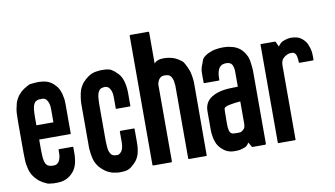

<svg xmlns="http://www.w3.org/2000/svg" viewBox="-85 -1088 2253 1290"><g transform="rotate(-10 1041.5 -443.0)"><path d="M351.6 -304.7Q281.2 -304.7 140.6 -304.7Q140.6 -280.3 140.6 -231.4Q140.6 -213.9 141.6 -199.2Q142.6 -185.5 143.6 -173.8Q145.5 -163.1 147.5 -154.3Q150.4 -145.5 153.3 -138.7Q157.2 -132.8 161.1 -128.9Q165 -124 170.9 -122.1Q174.8 -120.1 178.7 -119.1Q182.6 -118.2 186.5 -117.2Q189.5 -116.2 197.3 -116.2Q206.1 -116.2 209 -116.2Q212.9 -116.2 217.8 -117.2Q222.7 -118.2 226.6 -120.1Q230.5 -122.1 234.4 -126Q238.3 -129.9 242.2 -133.8Q245.1 -138.7 248 -145.5Q251 -151.4 252.9 -159.2Q254.9 -167 255.9 -175.8Q256.8 -185.5 256.8 -196.3Q256.8 -202.1 256.8 -212.9Q256.8 -215.8 257.8 -216.8Q259.8 -217.8 261.7 -217.8Q292 -217.8 352.5 -217.8Q355.5 -217.8 356.4 -216.8Q357.4 -215.8 357.4 -212.9Q357.4 -201.2 357.4 -175.8Q357.4 -130.9 347.7 -97.7Q336.9 -63.5 315.4 -42Q293 -18.6 267.6 -8.8Q243.2 2 207 2Q204.1 2 195.3 2Q186.5 2 183.6 2Q176.8 1 169.9 0Q163.1 0 157.2 -1Q149.4 -2 144.5 -3.9Q140.6 -5.9 135.7 -7.8Q133.8 -9.8 130.9 -10.7Q128.9 -11.7 126 -12.7Q120.1 -15.6 114.3 -18.6Q108.4 -22.5 102.5 -26.4Q97.7 -29.3 91.8 -33.2Q86.9 -37.1 82 -42Q73.2 -50.8 63.5 -61.5Q54.7 -72.3 46.9 -85.9Q39.1 -100.6 35.2 -113.3Q31.2 -126 25.4 -156.2Q22.5 -173.8 22.5 -194.3Q21.5 -214.8 21.5 -238.3Q21.5 -239.3 21.5 -241.2Q21.5 -242.2 21.5 -242.2Q21.5 -242.2 21.5 -242.2Q21.5 -266.6 21.5 -316.4Q21.5 -357.4 21.5 -440.4Q21.5 -440.4 21.5 -441.4Q21.5 -441.4 21.5 -441.4Q21.5 -443.4 21.5 -447.3Q21.5 -470.7 22.5 -490.2Q22.5 -510.7 25.4 -529.3Q31.2 -559.6 35.2 -573.2Q39.1 -585.9 46.9 -599.6Q54.7 -614.3 63.5 -625Q73.2 -635.7 82 -644.5Q91.8 -652.3 101.6 -659.2Q111.3 -666 121.1 -670.9Q124 -672.9 126 -673.8Q128.9 -675.8 130.9 -675.8Q135.7 -678.7 139.6 -680.7Q144.5 -682.6 151.4 -682.6Q162.1 -684.6 179.7 -685.5Q196.3 -686.5 206.1 -686.5Q210 -685.5 212.9 -685.5Q216.8 -685.5 220.7 -685.5Q255.9 -682.6 276.4 -670.9Q297.9 -660.2 314.5 -640.6Q329.1 -626 338.9 -603.5Q348.6 -582 352.5 -553.7Q355.5 -542 355.5 -530.3Q356.4 -518.6 356.4 -505.9Q356.4 -440.4 356.4 -309.6Q356.4 -306.6 355.5 -305.7Q354.5 -303.7 351.6 -303.7Q351.6 -304.7 351.6 -304.7ZM254.9 -402.3Q254.9 -431.6 254.9 -492.2Q254.9 -502.9 253.9 -511.7Q252.9 -520.5 251 -528.3Q248 -535.2 246.1 -542Q243.2 -548.8 240.2 -552.7Q236.3 -558.6 233.4 -561.5Q229.5 -564.5 224.6 -567.4Q220.7 -569.3 215.8 -570.3Q210.9 -571.3 207 -571.3Q203.1 -571.3 195.3 -570.3Q186.5 -570.3 184.6 -570.3Q180.7 -569.3 176.8 -568.4Q172.9 -566.4 168.9 -565.4Q163.1 -562.5 159.2 -558.6Q154.3 -553.7 151.4 -547.9Q148.4 -542 145.5 -533.2Q143.6 -524.4 141.6 -513.7Q140.6 -502.9 139.6 -488.3Q138.7 -474.6 138.7 -458Q138.7 -439.5 138.7 -402.3Q177.7 -402.3 254.9 -402.3Z M683.6 -422.9Q683.6 -447.3 683.6 -497.1Q683.6 -507.8 682.6 -516.6Q681.6 -525.4 679.7 -533.2Q676.8 -540 674.8 -546.9Q671.9 -553.7 668.9 -557.6Q665 -563.5 662.1 -566.4Q658.2 -569.3 653.3 -572.3Q649.4 -574.2 644.5 -575.2Q639.6 -576.2 635.7 -576.2Q627.9 -576.2 621.1 -574.2Q614.3 -573.2 609.4 -571.3Q604.5 -568.4 599.6 -564.5Q595.7 -559.6 592.8 -553.7Q588.9 -547.9 585.9 -539.1Q584 -530.3 582 -519.5Q581.1 -508.8 580.1 -494.1Q579.1 -480.5 579.1 -463.9Q579.1 -383.8 579.1 -224.6Q579.1 -208 580.1 -193.4Q581.1 -178.7 582 -168Q584 -156.2 585.9 -148.4Q588.9 -139.6 592.8 -132.8Q596.7 -127 600.6 -122.1Q604.5 -118.2 609.4 -116.2Q614.3 -113.3 621.1 -112.3Q627.9 -111.3 635.7 -111.3Q639.6 -111.3 644.5 -111.3Q649.4 -112.3 653.3 -115.2Q657.2 -117.2 661.1 -121.1Q665 -124 668.9 -128.9Q671.9 -133.8 674.8 -139.6Q676.8 -146.5 679.7 -154.3Q681.6 -161.1 682.6 -170.9Q683.6 -180.7 683.6 -190.4Q683.6 -214.8 683.6 -262.7Q683.6 -264.6 684.6 -266.6Q686.5 -267.6 688.5 -267.6Q718.8 -267.6 779.3 -267.6Q781.2 -267.6 783.2 -266.6Q784.2 -264.6 784.2 -262.7Q784.2 -232.4 784.2 -171.9Q784.2 -127 774.4 -92.8Q763.7 -59.6 742.2 -38.1Q720.7 -15.6 701.2 -4.9Q681.6 5.9 643.6 5.9Q634.8 5.9 625 5.9Q615.2 4.9 605.5 2.9Q595.7 2 585 -1Q575.2 -3.9 564.5 -8.8Q558.6 -10.7 552.7 -14.6Q547.9 -18.6 541 -21.5Q536.1 -24.4 531.2 -29.3Q525.4 -33.2 520.5 -38.1Q511.7 -45.9 502 -56.6Q493.2 -67.4 485.4 -82Q477.5 -95.7 473.6 -109.4Q469.7 -122.1 464.8 -151.4Q461.9 -169.9 460.9 -189.5Q460.9 -210 460.9 -232.4Q460.9 -233.4 460.9 -236.3Q460.9 -236.3 460.9 -236.3Q460.9 -237.3 460.9 -237.3Q460.9 -306.6 460.9 -446.3Q460.9 -446.3 460.9 -446.3Q460.9 -447.3 460.9 -447.3Q460.9 -448.2 460.9 -452.1Q460.9 -475.6 460.9 -496.1Q461.9 -516.6 464.8 -535.2Q469.7 -565.4 473.6 -578.1Q477.5 -591.8 485.4 -605.5Q493.2 -620.1 502 -630.9Q511.7 -641.6 520.5 -649.4Q530.3 -658.2 540 -665Q549.8 -671.9 559.6 -676.8Q569.3 -681.6 580.1 -684.6Q589.8 -687.5 600.6 -688.5Q611.3 -690.4 623 -691.4Q633.8 -691.4 642.6 -691.4Q680.7 -691.4 700.2 -680.7Q719.7 -668.9 741.2 -646.5Q755.9 -631.8 765.6 -609.4Q775.4 -587.9 779.3 -559.6Q781.2 -547.9 782.2 -536.1Q783.2 -523.4 783.2 -511.7Q783.2 -482.4 783.2 -422.9Q783.2 -420.9 782.2 -418.9Q780.3 -418 778.3 -418Q748 -418 687.5 -418Q685.5 -418 683.6 -418.9Q682.6 -420.9 683.6 -422.9Z M1230.5 -5.9Q1230.5 -3.9 1229.5 -2Q1228.5 -1 1225.6 -1Q1187.5 -1 1109.4 -1Q1107.4 -1 1106.4 -2Q1104.5 -3.9 1104.5 -5.9Q1104.5 -161.1 1104.5 -470.7Q1104.5 -488.3 1104.5 -502Q1103.5 -515.6 1101.6 -527.3Q1100.6 -537.1 1097.7 -545.9Q1094.7 -554.7 1090.8 -560.5Q1087.9 -567.4 1083 -571.3Q1079.1 -576.2 1073.2 -578.1Q1066.4 -580.1 1059.6 -582Q1051.8 -583 1043.9 -583Q1038.1 -583 1033.2 -582Q1028.3 -581.1 1023.4 -579.1Q1019.5 -577.1 1014.6 -573.2Q1010.7 -569.3 1006.8 -565.4Q1002.9 -559.6 1000 -553.7Q997.1 -547.9 995.1 -540Q994.1 -538.1 994.1 -535.2Q993.2 -533.2 993.2 -530.3Q993.2 -355.5 993.2 -4.9Q993.2 -2.9 991.2 -1Q990.2 0 988.3 0Q947.3 0 866.2 0Q863.3 0 862.3 -1Q860.4 -2.9 860.4 -4.9Q860.4 -115.2 860.4 -335.9Q860.4 -519.5 860.4 -885.7Q860.4 -888.7 862.3 -889.6Q863.3 -890.6 866.2 -890.6Q906.2 -890.6 988.3 -890.6Q990.2 -890.6 992.2 -889.6Q993.2 -888.7 993.2 -885.7Q993.2 -815.4 993.2 -673.8Q1002.9 -684.6 1014.6 -689.5Q1026.4 -694.3 1040 -696.3Q1051.8 -697.3 1064.5 -697.3Q1077.1 -696.3 1089.8 -695.3Q1100.6 -693.4 1112.3 -690.4Q1124 -687.5 1134.8 -682.6Q1146.5 -677.7 1157.2 -670.9Q1168 -664.1 1177.7 -656.2Q1186.5 -649.4 1190.4 -641.6Q1194.3 -633.8 1199.2 -626Q1200.2 -623 1202.1 -619.1Q1203.1 -616.2 1206.1 -612.3Q1212.9 -596.7 1217.8 -584Q1222.7 -571.3 1227.5 -541Q1230.5 -523.4 1231.4 -502.9Q1231.4 -482.4 1231.4 -459Q1231.4 -457 1231.4 -454.1Q1231.4 -304.7 1230.5 -5.9Z M1635.7 -511.7Q1635.7 -345.7 1635.7 -11.7Q1635.7 -9.8 1633.8 -8.8Q1632.8 -6.8 1629.9 -6.8Q1601.6 -6.8 1543.9 -6.8Q1543 -6.8 1541 -7.8Q1540 -8.8 1539.1 -9.8Q1533.2 -20.5 1520.5 -41Q1519.5 -40 1519.5 -39.1Q1519.5 -39.1 1518.6 -38.1Q1512.7 -28.3 1506.8 -22.5Q1501 -16.6 1489.3 -11.7Q1469.7 -4.9 1456.1 -2Q1443.4 0 1420.9 0Q1405.3 0 1391.6 -2.9Q1377 -5.9 1364.3 -12.7Q1352.5 -18.6 1341.8 -28.3Q1330.1 -37.1 1322.3 -47.9Q1313.5 -58.6 1306.6 -71.3Q1300.8 -85 1295.9 -99.6Q1292 -115.2 1290 -131.8Q1287.1 -147.5 1287.1 -165Q1287.1 -209 1287.1 -296.9Q1287.1 -337.9 1310.5 -366.2Q1334 -393.6 1379.9 -408.2Q1416 -418.9 1453.1 -420.9Q1491.2 -422.9 1516.6 -422.9Q1516.6 -450.2 1516.6 -505.9Q1516.6 -515.6 1516.6 -524.4Q1515.6 -534.2 1515.6 -542Q1514.6 -549.8 1512.7 -556.6Q1510.7 -563.5 1508.8 -569.3Q1504.9 -574.2 1502 -579.1Q1499 -583 1493.2 -585.9Q1488.3 -588.9 1481.4 -590.8Q1474.6 -591.8 1464.8 -591.8Q1459 -591.8 1453.1 -590.8Q1447.3 -589.8 1441.4 -587.9Q1435.5 -585.9 1430.7 -582Q1425.8 -578.1 1420.9 -573.2Q1417 -567.4 1413.1 -560.5Q1410.2 -552.7 1407.2 -543.9Q1405.3 -535.2 1403.3 -523.4Q1402.3 -511.7 1402.3 -498Q1402.3 -495.1 1402.3 -490.2Q1402.3 -487.3 1401.4 -486.3Q1399.4 -485.4 1397.5 -485.4Q1365.2 -485.4 1300.8 -485.4Q1297.9 -485.4 1296.9 -486.3Q1294.9 -487.3 1294.9 -490.2Q1294.9 -501 1294.9 -523.4Q1294.9 -524.4 1294.9 -554.7Q1294.9 -585 1307.6 -613.3Q1309.6 -617.2 1310.5 -620.1Q1311.5 -624 1312.5 -627.9Q1315.4 -636.7 1319.3 -644.5Q1323.2 -652.3 1332 -660.2Q1344.7 -669.9 1358.4 -677.7Q1373 -684.6 1389.6 -690.4Q1406.2 -695.3 1423.8 -697.3Q1441.4 -700.2 1460.9 -700.2Q1486.3 -700.2 1502.9 -697.3Q1518.6 -694.3 1535.2 -689.5Q1552.7 -683.6 1566.4 -674.8Q1580.1 -666 1589.8 -655.3Q1600.6 -643.6 1611.3 -626Q1622.1 -608.4 1626 -590.8Q1629.9 -574.2 1631.8 -553.7Q1634.8 -534.2 1635.7 -511.7ZM1415 -126Q1421.9 -119.1 1432.6 -118.2Q1443.4 -117.2 1457 -117.2Q1459 -117.2 1460.9 -117.2Q1462.9 -117.2 1464.8 -117.2Q1474.6 -117.2 1480.5 -118.2Q1487.3 -120.1 1492.2 -124Q1509.8 -135.7 1512.7 -148.4Q1515.6 -162.1 1515.6 -169.9Q1515.6 -220.7 1515.6 -322.3Q1479.5 -320.3 1441.4 -312.5Q1404.3 -305.7 1403.3 -291Q1403.3 -285.2 1402.3 -274.4Q1401.4 -241.2 1401.4 -196.3Q1401.4 -192.4 1401.4 -188.5Q1401.4 -139.6 1415 -126Z M2048.8 -513.7Q2048.8 -511.7 2046.9 -510.7Q2045.9 -508.8 2043 -508.8Q2013.7 -508.8 1953.1 -508.8Q1951.2 -508.8 1950.2 -510.7Q1948.2 -511.7 1948.2 -513.7Q1948.2 -535.2 1945.3 -549.8Q1942.4 -564.5 1936.5 -572.3Q1930.7 -579.1 1924.8 -582Q1918.9 -585 1898.4 -583Q1880.9 -581.1 1859.4 -564.5Q1836.9 -547.9 1836.9 -511.7Q1836.9 -343.8 1836.9 -6.8Q1836.9 -4.9 1835.9 -2.9Q1835 -2 1832 -2Q1794.9 -2 1720.7 -2Q1717.8 -2 1716.8 -2.9Q1715.8 -4.9 1715.8 -6.8Q1715.8 -90.8 1715.8 -257.8Q1715.8 -396.5 1715.8 -673.8Q1715.8 -675.8 1716.8 -677.7Q1717.8 -679.7 1720.7 -677.7Q1752 -677.7 1814.5 -677.7Q1815.4 -677.7 1817.4 -676.8Q1818.4 -676.8 1819.3 -674.8Q1824.2 -664.1 1835 -640.6Q1841.8 -651.4 1853.5 -662.1Q1864.3 -671.9 1884.8 -677.7Q1905.3 -683.6 1919.9 -684.6Q1922.9 -684.6 1926.8 -684.6Q1939.5 -684.6 1955.1 -681.6Q1980.5 -677.7 2002 -659.2Q2022.5 -640.6 2030.3 -623Q2042 -595.7 2045.9 -575.2Q2048.8 -560.5 2048.8 -535.2Q2048.8 -525.4 2048.8 -513.7Z"/></g></svg>

Font: Typeface
Style: Regular
Weight: 400
Version: Version 1.0